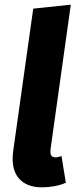

<svg xmlns="http://www.w3.org/2000/svg" viewBox="-20 -779 328 816"><path d="M121.2 -742.3 280.9 -759.1 195.1 -147.2Q192.4 -125.6 198.1 -117.9Q203.7 -110.2 215.8 -110.2Q221.6 -110.2 228.3 -111.9Q235 -113.5 241.4 -115.6L259.8 -2.4Q238.5 7.3 211.7 12.2Q184.9 17.2 158.8 17.2Q91.2 17.2 58.4 -23.1Q25.5 -63.4 36.5 -140.1Z"/></svg>

Font: Fira Sans Variable
Style: Italic
Weight: 397
Italic angle: -8°
Designer: Carrois Corporate & Edenspiekermann AG
Foundry: Carrois Corporate GbR & Edenspiekermann AG
Version: Version 4.202